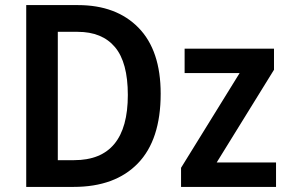

<svg xmlns="http://www.w3.org/2000/svg" viewBox="-20 -734 1132 754"><path d="M611 -366Q611 -185 521.5 -92.5Q432 0 269 0H83V-714H286Q437 -714 524 -625Q611 -536 611 -366ZM482 -361Q482 -489 431.5 -549Q381 -609 285 -609H207V-105H271Q482 -105 482 -361ZM1064 0H691V-75L921 -447H705V-543H1056V-460L831 -96H1064Z"/></svg>

Font: Noto Sans SemiCondensed SemiBold
Style: Regular
Weight: 600
Width: 4
Designer: Monotype Design Team
Foundry: Monotype Imaging Inc.
Version: Version 2.013; ttfautohint (v1.8.4.7-5d5b)